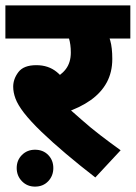

<svg xmlns="http://www.w3.org/2000/svg" viewBox="-20 -642 504 713"><path d="M42 -18Q42 -47 61.5 -66.5Q81 -86 110 -86Q140 -86 159 -66.5Q178 -47 178 -18Q178 11 159 31Q140 51 110 51Q81 51 61.5 31Q42 11 42 -18ZM362 -499 371 -538Q382 -517 389.5 -491Q397 -465 397 -423Q397 -374 376.5 -336Q356 -298 316.5 -270Q277 -242 222 -224V-251Q252 -225 284 -196.5Q316 -168 352.5 -140Q389 -112 428 -84L334 17Q277 -27 225.5 -70.5Q174 -114 134 -152.5Q94 -191 69 -223Q46 -253 37.5 -276Q29 -299 29 -320Q29 -349 48.5 -374.5Q68 -400 115 -400Q160 -400 191 -374.5Q222 -349 250 -299L167 -342Q206 -361 224.5 -385.5Q243 -410 243 -447Q243 -477 236 -500Q229 -523 217 -541L261 -499H0V-622H464V-499Z"/></svg>

Font: Noto Sans Devanagari ExtraBold
Style: Regular
Weight: 800
Version: Version 2.003